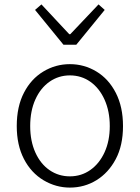

<svg xmlns="http://www.w3.org/2000/svg" viewBox="-20 -838 634 871"><path d="M178 -20Q121 -54 88.5 -117Q56 -180 56 -266Q56 -355 89 -418Q121 -480 176.5 -513.5Q232 -547 297 -547Q362 -547 417.5 -513.5Q473 -480 505.5 -416.5Q538 -353 538 -266Q538 -178 505 -116Q472 -54 417.5 -20.5Q363 13 297 13Q234 13 178 -20ZM478 -266Q478 -333 454.5 -385.5Q431 -438 390 -467Q349 -496 297 -496Q246 -496 205 -467.5Q164 -439 140.5 -387Q117 -335 117 -266Q117 -198 140.5 -146Q164 -94 205 -66Q246 -38 297 -38Q349 -38 390 -67Q431 -96 454.5 -147.5Q478 -199 478 -266ZM139 -793 168 -818 294 -683H299L427 -818L455 -793L326 -635H268Z"/></svg>

Font: Merged Yaku Han JP Light
Style: Regular
Weight: 300
Designer: Ryoko NISHIZUKA 西塚涼子 (kana, bopomofo & ideographs); Paul D. Hunt (Latin, Greek & Cyrillic); Sandoll Communications 산돌커뮤니
Foundry: Adobe
Version: Version 2.004